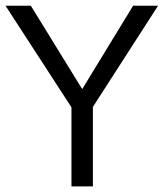

<svg xmlns="http://www.w3.org/2000/svg" viewBox="-28 -663 583 683"><path d="M302.5 0H226.2V-281.2L-8.4 -642.6H81.7L264.4 -346L445.5 -642.6H534.2L302.5 -282.7Z"/></svg>

Font: Shan Wanhai
Style: Regular
Weight: 400
Designer: Khon Soe Zaw Thu
Foundry: Shan Unicode
Version: Version 1.00 June 3, 2017, initial release